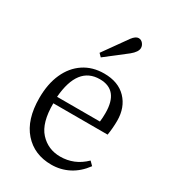

<svg xmlns="http://www.w3.org/2000/svg" viewBox="-189 -862 869 974"><g transform="rotate(30 245.5 -375.0)"><path d="M268 14Q168 14 107.5 -54.5Q47 -123 47 -249Q47 -332 74.5 -393Q102 -454 152.5 -487.5Q203 -521 271 -521Q354 -521 400.5 -472.5Q447 -424 447 -346Q447 -305 440 -261H122Q121 -147 168 -95.5Q215 -44 287 -44Q327 -44 363 -58.5Q399 -73 431 -104L452 -83Q416 -34 369 -10Q322 14 268 14ZM122 -299H373Q376 -322 376 -350Q376 -485 266 -485Q137 -485 122 -299ZM214 -583 197 -600 296 -739Q315 -764 332 -764Q347 -764 357 -752Q367 -740 367 -726Q367 -703 334 -676Z"/></g></svg>

Font: Literata 36pt Light
Style: Regular
Weight: 300
Designer: Latin by Veronika Burian and Jose Scaglione. Greek by Irene Vlachou. Cyrillic by Vera Evstafieva.
Foundry: TypeTogether
Version: Version 3.002